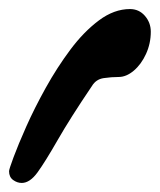

<svg xmlns="http://www.w3.org/2000/svg" viewBox="-83 -403 354 424"><path d="M-35 1Q-45 1 -54 -5.5Q-63 -12 -63 -25Q-63 -29 -53 -56Q-43 -83 -25 -123.5Q-7 -164 18 -209Q43 -254 72.5 -293.5Q102 -333 135.5 -358Q169 -383 204 -383Q224 -383 237 -368Q250 -353 250 -333Q250 -307 239.5 -284Q229 -261 212.5 -247Q196 -233 179 -233Q163 -233 146 -230.5Q129 -228 120 -213Q72 -142 44.5 -94Q17 -46 0 -22.5Q-17 1 -35 1Z"/></svg>

Font: Solitreo
Style: Regular
Weight: 400
Designer: Nathan Gross, Bryan Kirschen, Binghamton University
Foundry: Eli Heuer
Version: Version 1.100; ttfautohint (v1.8.4.7-5d5b)